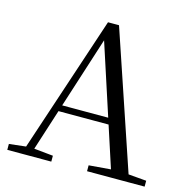

<svg xmlns="http://www.w3.org/2000/svg" viewBox="-107 -839 932 944"><g transform="rotate(15 359.0 -367.0)"><path d="M12 0V-30L110 -41H127L236 -30V0ZM84 0 328 -734H384L632 0H542L322 -675H342L338 -661L126 0ZM192 -249 196 -281H500L504 -249ZM418 0V-30L552 -41H581L711 -30V0Z"/></g></svg>

Font: Noto Serif TC ExtraLight
Style: Regular
Weight: 400
Version: Version 2.002-H1;hotconv 1.1.0;makeotfexe 2.6.0